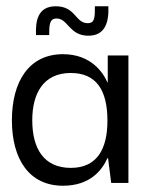

<svg xmlns="http://www.w3.org/2000/svg" viewBox="-20 -584 467 613"><path d="M181 9C268 9 306 -41 323 -79H325L335 0H390V-407H324V-321H323C309 -353 270 -411 181 -411C72 -411 18 -323 18 -200C18 -76 73 9 181 9ZM206 -48C119 -48 83 -111 83 -200C83 -285 118 -351 206 -351C286 -351 323 -298 323 -199C323 -107 289 -48 206 -48ZM262 -470C316 -470 328 -513 326 -564H283C283 -529 283 -510 260 -510C220 -510 222 -564 158 -564C100 -564 93 -516 95 -472H137C137 -505 138 -525 161 -525C197 -525 201 -470 262 -470Z"/></svg>

Font: OSH Darker Grotesque Medium
Style: Regular
Weight: 500
Designer: Gabriel Lam
Foundry: TypeRant
Version: Version 1.000;Glyphs 3.1.1 (3148)